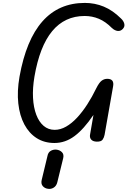

<svg xmlns="http://www.w3.org/2000/svg" viewBox="-20 -948 853 1285"><path d="M344.5 9Q277 9 226 -23.2Q175 -55.5 143.2 -114.8Q111.5 -174 102.5 -255.5Q93.5 -337 110.5 -434.5Q199 -928.5 548 -928.5Q614.5 -928.5 674.5 -903.8Q734.5 -879 789.5 -824.5Q807 -808.5 811.8 -789Q816.5 -769.5 801.5 -754Q786.5 -738.5 767 -741Q747.5 -743.5 729 -760.5Q686.5 -803.5 641.8 -822.2Q597 -841 546.5 -841Q280 -841 210.5 -435Q197.5 -357.5 201 -292.8Q204.5 -228 222.8 -180Q241 -132 272.2 -105.5Q303.5 -79 346 -79Q384.5 -79 422.2 -100.5Q460 -122 495.8 -160.5Q531.5 -199 564 -249.2Q596.5 -299.5 624.5 -357.5Q643.5 -395.5 660.5 -408Q677.5 -420.5 697.5 -420.5Q722 -420.5 731.8 -408Q741.5 -395.5 737 -370.5L680 -46Q676.5 -27.5 666.8 -13.5Q657 0.5 628 0Q602 -0.5 590.2 -14Q578.5 -27.5 583 -49L605.5 -179Q540.5 -83 478.5 -37Q416.5 9 344.5 9ZM301 315.5Q280 313 266.5 297.8Q253 282.5 259 256.5L297.5 96.5Q302 72 319.2 61.8Q336.5 51.5 358 53.5Q380 56 394.5 70.5Q409 85 403 110.5L363.5 272Q357.5 296.5 339.2 307.8Q321 319 301 315.5Z"/></svg>

Font: Edu AU VIC WA NT Pre Medium
Style: Regular
Weight: 500
Designer: Tina and Corey Anderson, Eben Sorkin, Mirko Velimirovic
Foundry: Google for Education
Version: Version 1.001